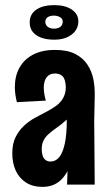

<svg xmlns="http://www.w3.org/2000/svg" viewBox="-20 -721 427 750"><path d="M242 0 245 -91 237 -381Q236 -411 225 -422.5Q214 -434 195 -434Q174 -434 162.5 -419.5Q151 -405 151 -379Q151 -367 153 -354.5Q155 -342 159 -328L46 -322Q42 -337 40 -352Q38 -367 38 -381Q38 -424 56 -456.5Q74 -489 109 -507.5Q144 -526 195 -526Q243 -526 273.5 -510.5Q304 -495 321.5 -468.5Q339 -442 345 -410Q351 -378 350 -345L348 -247L350 0ZM146 9Q108 9 81.5 -8Q55 -25 41.5 -54.5Q28 -84 28 -122Q28 -159 40.5 -184.5Q53 -210 73 -229Q93 -248 118 -261.5Q143 -275 168 -288Q184 -297 197 -306Q210 -315 219 -326.5Q228 -338 232.5 -351.5Q237 -365 237 -381L288 -352Q284 -317 270 -292.5Q256 -268 237.5 -251Q219 -234 200 -221Q183 -209 170 -197.5Q157 -186 150 -172Q143 -158 143 -138Q143 -124 146.5 -113Q150 -102 158 -96Q166 -90 177 -90Q197 -90 211 -106.5Q225 -123 233 -159.5Q241 -196 241 -255L283 -307Q283 -238 277 -180.5Q271 -123 256 -80.5Q241 -38 214 -14.5Q187 9 146 9ZM192 -566Q162 -566 140.5 -574Q119 -582 107.5 -597Q96 -612 96 -633Q96 -666 122 -683.5Q148 -701 192 -701Q235 -701 260.5 -683.5Q286 -666 286 -638Q286 -606 260 -586Q234 -566 192 -566ZM192 -609Q197 -609 205 -611Q213 -613 219 -619.5Q225 -626 225 -637Q225 -648 214.5 -654Q204 -660 190 -660Q176 -660 166.5 -654Q157 -648 157 -635Q157 -628 161 -622Q165 -616 172.5 -612.5Q180 -609 192 -609Z"/></svg>

Font: Truculenta ExtraBold
Style: Regular
Weight: 800
Version: Version 1.002